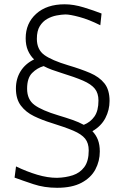

<svg xmlns="http://www.w3.org/2000/svg" viewBox="-20 -766 583 913"><path d="M251.5 127Q190.4 127 138.4 109.6Q86.4 92.3 49.3 78.6L56.2 25.4Q107.9 50.3 157.2 64.9Q206.5 79.6 251 79.6Q292 78.6 326.2 67.4Q360.4 56.2 381.1 28.1Q401.9 0 401.9 -50.8Q401.9 -85.4 384.8 -106.7Q367.7 -127.9 328.9 -144.5Q290 -161.1 225.1 -181.2Q180.7 -194.8 141.8 -213.6Q103 -232.4 79.3 -263.7Q55.7 -294.9 55.7 -345.2Q55.7 -391.6 78.1 -427.5Q100.6 -463.4 142.1 -483.4Q123.5 -501.5 112.8 -526.1Q102.1 -550.8 102.1 -584Q102.1 -655.3 152.1 -700.4Q202.1 -745.6 287.6 -745.6Q330.1 -745.6 378.7 -730.7Q427.2 -715.8 462.9 -701.7L457 -646Q402.3 -673.3 357.4 -685.3Q312.5 -697.3 291 -697.3Q272 -696.8 248.8 -692.4Q225.6 -688 204.3 -676Q183.1 -664.1 169.2 -641.6Q155.3 -619.1 155.3 -581.5Q155.3 -530.3 190.7 -504.6Q226.1 -479 304.2 -455.6Q363.8 -438 408 -419.2Q452.1 -400.4 476.6 -369.6Q501 -338.9 501 -286.1Q501 -243.2 481.2 -204.8Q461.4 -166.5 419.4 -142.1Q436.5 -124.5 445.6 -101.1Q454.6 -77.6 454.6 -45.9Q454.6 0 433.6 39.6Q412.6 79.1 367.7 103Q322.8 127 251.5 127ZM187.5 -451.7Q156.7 -442.9 132.8 -418.9Q108.9 -395 108.9 -344.2Q108.9 -292.5 144.3 -266.6Q179.7 -240.7 257.8 -217.3Q293.9 -206.5 324.2 -196Q354.5 -185.5 378.4 -172.4Q410.2 -185.1 429.2 -212.2Q448.2 -239.3 448.2 -288.1Q448.2 -322.8 430.9 -344.2Q413.6 -365.7 374.8 -382.6Q335.9 -399.4 271 -419.4Q248.5 -426.3 227.3 -434.1Q206.1 -441.9 187.5 -451.7Z"/></svg>

Font: Pinar-FD Light
Style: Regular
Weight: 300
Designer: Amin Abedi
Version: Version 2.000